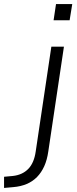

<svg xmlns="http://www.w3.org/2000/svg" viewBox="-130 -729 380 946"><path d="M134 -629 146 -709H226L213 -629ZM-110 197V142L-67 138Q-20 133 9 103.5Q38 74 46 17L123 -499H185L108 17Q102 59 88 90Q74 121 52.5 143Q31 165 1.5 177.5Q-28 190 -65 193Z"/></svg>

Font: Nunitoga
Style: Light Italic
Weight: 300
Italic angle: -9°
Designer: Vernon Adams
Foundry: Vernon Adams
Version: Version 1.0